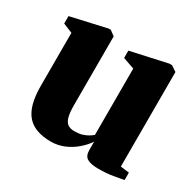

<svg xmlns="http://www.w3.org/2000/svg" viewBox="-124 -676 847 828"><g transform="rotate(30 299.5 -262.5)"><path d="M455 9.5Q420.5 9.5 401.8 -0.8Q383 -11 383 -41.5V-82.5Q366.5 -58 341.2 -36.5Q316 -15 285.2 -2.2Q254.5 10.5 221 10.5Q138.5 10.5 101 -33.8Q63.5 -78 63.5 -176V-440L16.5 -459.5V-496.5L193.5 -536.5H204L229 -518V-175Q229 -140 234.5 -118.8Q240 -97.5 252.5 -88.2Q265 -79 286.5 -79Q308 -79 324 -83.8Q340 -88.5 351.8 -95.8Q363.5 -103 371.5 -109.5V-440L314.5 -460V-496.5L496 -536.5H509L536.5 -518V-47.5L579.5 -42V-5Q561 -1.5 529 4Q497 9.5 455 9.5Z"/></g></svg>

Font: Merriweather 96pt Black
Style: Regular
Weight: 900
Version: Version 2.100